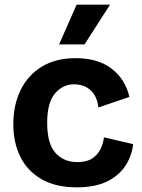

<svg xmlns="http://www.w3.org/2000/svg" viewBox="-20 -788 606 822"><path d="M309 14Q219 14 158.5 -20.5Q98 -55 67.5 -116Q37 -177 37 -256Q37 -339 68.5 -403Q100 -467 159.5 -503Q219 -539 304 -539Q400 -539 458.5 -493.5Q517 -448 534 -373L401 -328Q396 -376 368 -401.5Q340 -427 297 -427Q249 -427 215.5 -388Q182 -349 182 -262Q182 -173 217.5 -133.5Q253 -94 311 -94Q351 -94 374.5 -109.5Q398 -125 410 -149Q422 -173 425 -200L550 -171Q544 -119 516 -77Q488 -35 437 -10.5Q386 14 309 14ZM342 -598H233L308 -768H451Z"/></svg>

Font: Bricolage Grotesque 10pt Bricolage Grotesque 10pt Regular
Style: Bold
Weight: 700
Designer: Mathieu Triay
Foundry: Atelier Triay
Version: Version 1.000; ttfautohint (v1.8.4.7-5d5b);gftools[0.9.32]